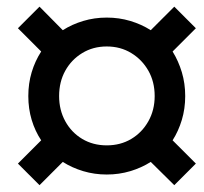

<svg xmlns="http://www.w3.org/2000/svg" viewBox="-20 -619 607 571"><path d="M97.5 -68.3 33.3 -132.5 102.5 -201.7Q84.2 -229.2 74.2 -262.5Q64.2 -295.8 64.2 -333.3Q64.2 -370.8 74.2 -404.2Q84.2 -437.5 102.5 -465.8L33.3 -535L97.5 -599.2L166.7 -529.2Q194.2 -546.7 227.5 -556.7Q260.8 -566.7 297.5 -566.7Q334.2 -566.7 367.5 -556.7Q400.8 -546.7 428.3 -529.2L498.3 -599.2L562.5 -535L493.3 -465.8Q510.8 -437.5 520.8 -404.2Q530.8 -370.8 530.8 -333.3Q530.8 -295.8 520.8 -262.5Q510.8 -229.2 493.3 -201.7L562.5 -132.5L498.3 -68.3L428.3 -137.5Q400.8 -120 367.5 -110Q334.2 -100 297.5 -100Q260.8 -100 227.5 -110Q194.2 -120 166.7 -137.5ZM297.5 -186.7Q338.3 -186.7 370.4 -205.8Q402.5 -225 421.2 -258.3Q440 -291.7 440 -333.3Q440 -375.8 421.2 -408.8Q402.5 -441.7 370.4 -461.2Q338.3 -480.8 297.5 -480.8Q256.7 -480.8 224.6 -461.2Q192.5 -441.7 174.2 -408.8Q155.8 -375.8 155.8 -333.3Q155.8 -291.7 174.2 -258.3Q192.5 -225 224.6 -205.8Q256.7 -186.7 297.5 -186.7Z"/></svg>

Font: Familjen Grotesk Medium
Style: Italic
Weight: 500
Italic angle: -9.46201°
Designer: Anders Wikstroem, Jonas Baeckman, Matilda Gysing, Kristian Moeller
Foundry: Familjen STHLM AB
Version: Version 2.002; ttfautohint (v1.8.4.7-5d5b)